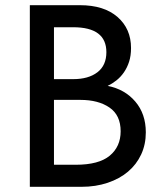

<svg xmlns="http://www.w3.org/2000/svg" viewBox="-20 -720 627 740"><path d="M95 -700H288Q381 -700 433 -654.5Q485 -609 485 -535Q485 -505 477.5 -482Q470 -459 457.5 -441Q445 -423 428.5 -410Q412 -397 395 -389Q461 -376 501.5 -328.5Q542 -281 542 -210Q542 -163 524 -124.5Q506 -86 473.5 -58.5Q441 -31 395 -15.5Q349 0 294 0H95ZM188 -335V-85H272Q361 -85 403 -120Q445 -155 445 -214Q445 -276 402 -305.5Q359 -335 290 -335ZM188 -615V-415H262Q321 -415 355.5 -441.5Q390 -468 390 -519Q390 -615 262 -615Z"/></svg>

Font: Tilda Sans Medium
Style: Regular
Weight: 500
Designer: ParaType Ltd
Foundry: ParaType Ltd
Version: Version 1.009